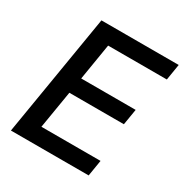

<svg xmlns="http://www.w3.org/2000/svg" viewBox="-168 -861 952 993"><g transform="rotate(30 308.0 -364.0)"><path d="M33.7 0 154.3 -727.5H615.7L600.1 -631.8H249.5L213.9 -415H539.1L523.4 -320.3H197.8L160.6 -95.7H513.7L498 0Z"/></g></svg>

Font: Inter 16pt Medium
Style: Italic
Weight: 500
Italic angle: -9.3988°
Version: Version 4.001;git-66647c0bb